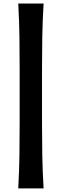

<svg xmlns="http://www.w3.org/2000/svg" viewBox="-20 -878 344 1073"><path d="M82 174.8Q87.4 77.1 88.6 -10.3Q89.8 -97.7 89.8 -186.5V-497.1Q89.8 -585.9 88.6 -673.6Q87.4 -761.2 82 -858.4H223.6Q217.8 -761.2 216.3 -673.6Q214.8 -585.9 214.8 -497.1V-186.5Q214.8 -97.7 216.3 -10.3Q217.8 77.1 223.6 174.8Z"/></svg>

Font: Pinar-FD SemiBold
Style: Regular
Weight: 600
Designer: Amin Abedi
Version: Version 2.000